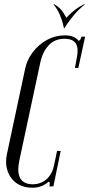

<svg xmlns="http://www.w3.org/2000/svg" viewBox="-20 -870 417 896"><path d="M131.6 6Q86.8 6 56.8 -15.6Q26.8 -37.2 14.9 -73.6Q3 -109.9 12.8 -153.1L96.8 -546.8Q105.6 -590.6 132.8 -626.4Q159.9 -662.2 198.9 -683.6Q237.9 -705 282.6 -705Q306 -705 321.9 -698.2Q337.9 -691.4 347.1 -679.2Q353 -681.9 355.2 -686Q357.5 -690.1 360.6 -699H377.2L345.6 -552.9H329.6L338.9 -602.6Q347.5 -645.6 333.8 -667.3Q320.1 -689 280.4 -689Q235.4 -689 207 -658.4Q178.6 -627.8 167.9 -577.5L70 -119.8Q61.9 -78.6 68 -54.8Q74.1 -31 91 -20.5Q107.9 -10 132.2 -10Q155.4 -10 175.7 -19.4Q196 -28.9 210.9 -48.6Q225.8 -68.2 232.1 -97.9L246.2 -165.5H263.2L229.1 0H210.6Q212 -7.8 212.2 -13.7Q212.4 -19.6 207.8 -22.5Q192.2 -8.9 173.2 -1.4Q154.2 6 131.6 6ZM372.6 -850.2 376.5 -849.9Q348.2 -827 327.3 -802.3Q306.4 -777.6 294.4 -759.8Q282.5 -742 280.5 -738.4H278.5L288.2 -785.2Q290.2 -787.9 301.2 -798.9Q312.2 -810 330.6 -824.4Q349 -838.9 372.6 -850.2ZM233.4 -850.2Q261.5 -833.4 275.4 -811.1Q289.2 -788.9 290.2 -785.2L280.5 -738.4H278.5Q277.9 -742 273.4 -759.8Q269 -777.6 258.6 -802.3Q248.2 -827 229.5 -849.9Z"/></svg>

Font: Emberly Black
Style: Italic
Weight: 900
Italic angle: -12°
Designer: Rajesh Rajput
Foundry: Rajesh Rajput
Version: Version 1.000